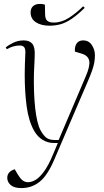

<svg xmlns="http://www.w3.org/2000/svg" viewBox="-20 -729 532 979"><path d="M258 82Q223 165 182.5 197.5Q142 230 89 230Q52 230 34.5 214.5Q17 199 17 178Q17 146 55 134L71 161Q83 181 95 190.5Q107 200 123 200Q141 200 161 188.5Q181 177 204 146Q227 115 251 57L275 0H253Q224 0 198 -15.5Q172 -31 154 -62Q126 -112 116 -186Q106 -260 106 -349Q106 -371 107 -403Q108 -435 109 -453Q111 -476 104.5 -486.5Q98 -497 81 -497Q47 -497 15 -478L9 -487Q26 -501 49.5 -512Q73 -523 101 -523Q131 -523 145 -505.5Q159 -488 157 -447Q157 -440 156 -418Q155 -396 154 -376Q153 -356 153 -353Q151 -254 159.5 -177Q168 -100 187 -64Q201 -39 216 -27Q231 -15 261 -15H279L417 -339Q440 -392 435 -418.5Q430 -445 398 -455L362 -466Q360 -491 370.5 -507Q381 -523 404 -523Q433 -523 448.5 -499Q464 -475 464 -448Q464 -427 460.5 -408.5Q457 -390 449 -367.5Q441 -345 426.5 -311Q412 -277 389 -224ZM232 -598Q190 -598 163 -615.5Q136 -633 136 -666Q136 -686 148.5 -697.5Q161 -709 183 -709Q189 -709 194.5 -708.5Q200 -708 209 -705L210 -657Q210 -633 220.5 -623.5Q231 -614 254 -614Q294 -614 332 -638.5Q370 -663 404 -697L412 -689Q375 -653 345.5 -633Q316 -613 289 -605.5Q262 -598 232 -598Z"/></svg>

Font: Display Extralight
Style: Italic
Weight: 200
Italic angle: -2°
Designer: Latin by Veronika Burian and Jose Scaglione. Greek by Irene Vlachou. Cyrillic by Vera Evstafieva
Foundry: TypeTogether
Version: Version 3.002